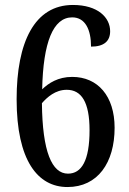

<svg xmlns="http://www.w3.org/2000/svg" viewBox="-20 -744 520 774"><path d="M252 10C374 10 442 -88 442 -229C442 -357 374 -434 271 -434C214 -434 176 -409 150 -384C154 -573 194 -674 271 -674C324 -674 347 -624 347 -556C399 -556 424 -578 424 -618C424 -673 375 -724 274 -724C119 -724 47 -574 47 -344C47 -97 132 10 252 10ZM254 -44C189 -44 151 -133 149 -328C170 -352 203 -382 249 -382C308 -382 341 -333 341 -219C341 -97 309 -44 254 -44Z"/></svg>

Font: Noto Serif Devanagari Condensed Medium
Style: Regular
Weight: 500
Width: 3
Designer: Universal Thirst, Indian Type Foundry and the Monotype Design Team
Foundry: Monotype Imaging Inc.
Version: Version 2.004